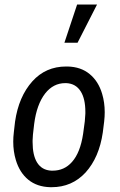

<svg xmlns="http://www.w3.org/2000/svg" viewBox="-20 -798 518 828"><path d="M127.4 -263.7 122.1 -217.8 120.6 -192.9Q120.6 -189 120.6 -185.1Q120.6 -128.9 139.6 -97.7Q160.2 -64 201.7 -62Q204.6 -62 207 -62Q257.3 -62 290.5 -99.6Q326.2 -139.6 338.4 -220.7L345.7 -274.9L348.1 -308.1Q348.1 -312 348.1 -315.4Q348.1 -372.1 328.1 -403.8Q307.1 -437.5 266.1 -439.5Q263.7 -439.5 261.2 -439.5Q210 -439.5 174.8 -395Q138.2 -347.7 127.4 -263.7ZM39.6 -227.1 44.9 -273.4Q60.5 -381.3 119.6 -447.3Q177.2 -511.2 265.1 -511.2Q268.1 -511.2 271.5 -511.2Q329.1 -509.8 366.7 -478.5Q404.3 -447.8 420.4 -393.6Q431.6 -356.4 431.6 -314Q431.6 -294.4 429.2 -273.9L423.3 -226.6Q407.7 -119.1 349.1 -54.2Q290.5 9.3 202.6 9.3Q199.7 9.3 196.8 9.3Q139.6 7.8 102.1 -22.9Q64.5 -53.7 48.3 -107.9Q37.1 -145 37.1 -187Q37.1 -206.5 39.6 -227.1ZM312.5 -778.3H398.4L314.5 -613.8H257.8Z"/></svg>

Font: MAUL Condensed Italic
Style: Condenced Regular Italic
Weight: 400
Italic angle: -12°
Designer: MAUL
Version: Version 1.0; 2020; ttfautohint (v1.8.3)